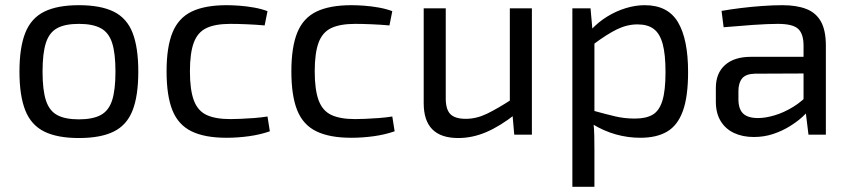

<svg xmlns="http://www.w3.org/2000/svg" viewBox="-20 -519 3277 740"><path d="M284 -499Q368 -499 418.5 -474Q469 -449 491 -392.5Q513 -336 513 -243Q513 -150 491 -93.5Q469 -37 418.5 -12Q368 13 284 13Q201 13 150.5 -12Q100 -37 77.5 -93.5Q55 -150 55 -243Q55 -336 77.5 -392.5Q100 -449 150.5 -474Q201 -499 284 -499ZM284 -427Q231 -427 200.5 -410.5Q170 -394 157 -354Q144 -314 144 -243Q144 -172 157 -132Q170 -92 200.5 -75.5Q231 -59 284 -59Q337 -59 368 -75.5Q399 -92 412 -132Q425 -172 425 -243Q425 -314 412 -354Q399 -394 368 -410.5Q337 -427 284 -427Z M854 -499Q876 -499 903 -497Q930 -495 958.5 -490Q987 -485 1011 -476L1000 -421Q967 -424 930.5 -425.5Q894 -427 868 -427Q810 -427 776 -411Q742 -395 727 -355Q712 -315 712 -244Q712 -173 727 -132.5Q742 -92 776 -76Q810 -60 868 -60Q883 -60 907 -61Q931 -62 958.5 -64Q986 -66 1011 -70L1020 -13Q983 0 939.5 6Q896 12 853 12Q769 12 718 -13Q667 -38 644.5 -94Q622 -150 622 -244Q622 -338 645 -394Q668 -450 719 -474.5Q770 -499 854 -499Z M1335 -499Q1357 -499 1384 -497Q1411 -495 1439.5 -490Q1468 -485 1492 -476L1481 -421Q1448 -424 1411.5 -425.5Q1375 -427 1349 -427Q1291 -427 1257 -411Q1223 -395 1208 -355Q1193 -315 1193 -244Q1193 -173 1208 -132.5Q1223 -92 1257 -76Q1291 -60 1349 -60Q1364 -60 1388 -61Q1412 -62 1439.5 -64Q1467 -66 1492 -70L1501 -13Q1464 0 1420.5 6Q1377 12 1334 12Q1250 12 1199 -13Q1148 -38 1125.5 -94Q1103 -150 1103 -244Q1103 -338 1126 -394Q1149 -450 1200 -474.5Q1251 -499 1335 -499Z M1698 -487V-145Q1697 -99 1715 -80Q1733 -61 1775 -61Q1816 -61 1856.5 -80.5Q1897 -100 1954 -137L1965 -78Q1908 -33 1854.5 -10Q1801 13 1746 13Q1613 13 1613 -121V-487ZM2030 -487V0H1962L1954 -92L1945 -107V-487Z M2465 -499Q2554 -499 2593 -433.5Q2632 -368 2632 -241Q2632 -147 2612 -91.5Q2592 -36 2551.5 -12Q2511 12 2448 12Q2400 12 2353.5 -1Q2307 -14 2263 -41L2268 -92Q2315 -79 2351 -70.5Q2387 -62 2427 -62Q2470 -62 2495.5 -77Q2521 -92 2533 -131Q2545 -170 2545 -241Q2545 -310 2534 -350Q2523 -390 2499.5 -407.5Q2476 -425 2437 -425Q2397 -425 2358 -406Q2319 -387 2267 -348L2259 -405Q2286 -434 2320 -455Q2354 -476 2391.5 -487.5Q2429 -499 2465 -499ZM2256 -487 2265 -386 2271 -373V-61L2267 -49Q2270 -21 2270.5 5Q2271 31 2271 60V201H2186V-487Z M2996 -499Q3050 -499 3087.5 -484.5Q3125 -470 3144 -436Q3163 -402 3163 -343V0H3096L3083 -106L3077 -117V-343Q3077 -388 3056.5 -407.5Q3036 -427 2978 -427Q2940 -427 2882.5 -423Q2825 -419 2769 -414L2761 -477Q2795 -483 2835.5 -488Q2876 -493 2918 -496Q2960 -499 2996 -499ZM3123 -300 3122 -236 2889 -235Q2854 -234 2840 -216.5Q2826 -199 2826 -168V-137Q2826 -99 2844 -81.5Q2862 -64 2902 -64Q2930 -64 2965.5 -74.5Q3001 -85 3037 -107Q3073 -129 3103 -163V-100Q3092 -86 3071.5 -67.5Q3051 -49 3022.5 -31.5Q2994 -14 2959.5 -2.5Q2925 9 2885 9Q2842 9 2809 -6.5Q2776 -22 2757.5 -52.5Q2739 -83 2739 -127V-180Q2739 -237 2774.5 -268.5Q2810 -300 2874 -300Z"/></svg>

Font: Exo 2
Style: Regular
Weight: 400
Designer: Natanael Gama
Foundry: Natanael Gama
Version: Version 2.010